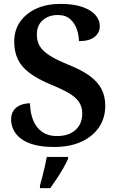

<svg xmlns="http://www.w3.org/2000/svg" viewBox="-20 -744 610 985"><path d="M258 10Q197 10 155 -1.5Q113 -13 87 -33Q61 -53 49 -78.5Q37 -104 37 -130Q37 -159 50 -177.5Q63 -196 85.5 -205Q108 -214 134 -214Q135 -163 151 -125Q167 -87 197.5 -66.5Q228 -46 271 -46Q333 -46 367.5 -77.5Q402 -109 402 -161Q402 -196 385 -221Q368 -246 332 -267Q296 -288 239 -311Q172 -339 131 -370Q90 -401 71.5 -440Q53 -479 53 -531Q53 -590 84 -633.5Q115 -677 168 -700.5Q221 -724 289 -724Q357 -724 402 -708.5Q447 -693 469.5 -667Q492 -641 492 -610Q492 -576 465 -554.5Q438 -533 385 -533Q385 -562 374.5 -593Q364 -624 340.5 -645.5Q317 -667 277 -667Q230 -667 199.5 -640.5Q169 -614 169 -567Q169 -534 183 -509Q197 -484 232 -461Q267 -438 331 -412Q396 -386 437.5 -356.5Q479 -327 499.5 -289.5Q520 -252 520 -202Q520 -138 487.5 -90.5Q455 -43 396.5 -16.5Q338 10 258 10ZM185 208Q191 187 197.5 161.5Q204 136 210 110Q216 84 220 61H329V71Q320 92 304.5 119Q289 146 271.5 172.5Q254 199 238 221H185Z"/></svg>

Font: Noto Serif Kannada SemiBold
Style: Regular
Weight: 600
Version: Version 2.003